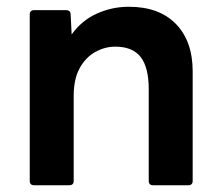

<svg xmlns="http://www.w3.org/2000/svg" viewBox="-20 -548 654 568"><path d="M81 0Q68 0 68 -13V-505Q68 -518 81 -518H175Q189 -518 189 -505L192 -446Q221 -487 266 -507.5Q311 -528 361 -528Q451 -528 500.5 -477Q550 -426 550 -337V-13Q550 0 537 0H433Q420 0 420 -13V-284Q420 -349 396 -379.5Q372 -410 321 -410Q290 -410 261.5 -394Q233 -378 215.5 -346Q198 -314 198 -264V-13Q198 0 185 0Z"/></svg>

Font: LINE Seed Sans App
Style: Bold
Weight: 700
Designer: LINE VX Design & Dalton Maag Ltd & Sandoll Inc
Foundry: Dalton Maag Ltd
Version: Version 1.003